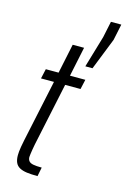

<svg xmlns="http://www.w3.org/2000/svg" viewBox="-123 -871 612 929"><g transform="rotate(15 182.5 -406.5)"><path d="M163 0Q131 0 109 -3Q87 -6 72.5 -14Q58 -22 51.5 -36.5Q45 -51 45 -73Q45 -81 46 -92Q47 -103 49.5 -117Q52 -131 56 -151L122 -461H57L68 -510H132L163 -658H220L189 -510H266L255 -461H178L111 -145Q108 -131 106 -117.5Q104 -104 102.5 -94Q101 -84 101 -79Q101 -67 107.5 -59Q114 -51 129.5 -48Q145 -45 172 -45ZM249 -573 296 -732 313 -813H365L348 -732L285 -573Z"/></g></svg>

Font: Saira Condensed Light
Style: Italic
Weight: 300
Width: 3
Italic angle: -12°
Designer: Hector Gatti with collaboration of the Omnibus-Type team
Foundry: Omnibus-Type
Version: Version 1.101